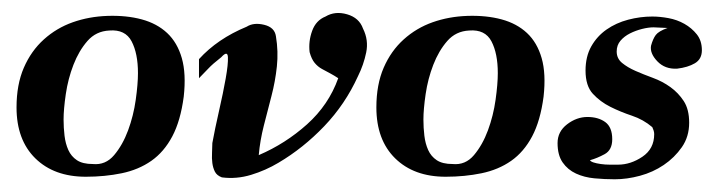

<svg xmlns="http://www.w3.org/2000/svg" viewBox="-20 -272 1134 302"><path d="M149 -247Q179 -248 203 -241.5Q227 -235 243 -220Q259 -205 266 -180.5Q273 -156 269 -120Q264 -82 251 -57.5Q238 -33 218 -19Q198 -5 171.5 0.5Q145 6 115 6Q65 6 35.5 -23Q6 -52 6 -103Q6 -139 17.5 -165.5Q29 -192 49 -210Q69 -228 94.5 -237Q120 -246 149 -247ZM80 -84Q80 -71 81.5 -58.5Q83 -46 87.5 -36Q92 -26 101 -20Q110 -14 126 -14Q146 -12 159.5 -28Q173 -44 181.5 -67Q190 -90 193.5 -115Q197 -140 197 -157Q197 -188 187 -207Q177 -226 152 -224Q131 -223 117.5 -207.5Q104 -192 95.5 -170Q87 -148 83.5 -124Q80 -100 80 -84Z M492 -246Q507 -255 526 -249.5Q545 -244 551 -227Q560 -209 556 -189.5Q552 -170 543 -152Q523 -108 490 -73.5Q457 -39 418 -16Q398 -4 375 3Q352 10 329 7Q321 4 318 -2Q315 -8 314 -15.5Q313 -23 313.5 -31.5Q314 -40 314 -47Q318 -69 324.5 -97.5Q331 -126 335 -148.5Q339 -171 338.5 -182Q338 -193 328 -182Q314 -171 308 -164.5Q302 -158 293 -149V-179Q322 -211 368 -230Q379 -237 395.5 -233Q412 -229 414 -215Q418 -191 415.5 -167.5Q413 -144 407 -121Q401 -98 395 -74.5Q389 -51 387 -28Q429 -46 463 -76.5Q497 -107 512 -149Q506 -153 499.5 -156.5Q493 -160 486.5 -163.5Q480 -167 475 -173Q470 -179 467 -190Q465 -207 471 -223.5Q477 -240 492 -246Z M715 -247Q745 -248 769 -241.5Q793 -235 809 -220Q825 -205 832 -180.5Q839 -156 835 -120Q830 -82 817 -57.5Q804 -33 784 -19Q764 -5 737.5 0.5Q711 6 681 6Q631 6 601.5 -23Q572 -52 572 -103Q572 -139 583.5 -165.5Q595 -192 615 -210Q635 -228 660.5 -237Q686 -246 715 -247ZM646 -84Q646 -71 647.5 -58.5Q649 -46 653.5 -36Q658 -26 667 -20Q676 -14 692 -14Q712 -12 725.5 -28Q739 -44 747.5 -67Q756 -90 759.5 -115Q763 -140 763 -157Q763 -188 753 -207Q743 -226 718 -224Q697 -223 683.5 -207.5Q670 -192 661.5 -170Q653 -148 649.5 -124Q646 -100 646 -84Z M1006 -246Q1018 -246 1031.5 -243.5Q1045 -241 1056.5 -234.5Q1068 -228 1076 -218Q1084 -208 1084 -193Q1084 -179 1073 -172.5Q1062 -166 1045 -164Q1026 -163 1014 -175.5Q1002 -188 1004 -200Q1007 -211 1011.5 -217Q1016 -223 1030 -228L1008 -229Q1000 -229 990 -226.5Q980 -224 971 -219.5Q962 -215 956 -208Q950 -201 950 -191Q950 -180 958.5 -173Q967 -166 979.5 -160.5Q992 -155 1007 -149.5Q1022 -144 1034.5 -135Q1047 -126 1055.5 -113Q1064 -100 1064 -79Q1064 -57 1052.5 -40.5Q1041 -24 1024 -12.5Q1007 -1 986.5 4.5Q966 10 947 10Q931 10 915 8.5Q899 7 886 1Q873 -5 865 -16.5Q857 -28 857 -47Q857 -65 872 -76.5Q887 -88 904 -88Q921 -88 932 -80Q943 -72 943 -53Q943 -36 931 -29.5Q919 -23 908 -20Q909 -18 913.5 -16.5Q918 -15 925 -14Q932 -13 939 -13Q946 -13 952 -13Q972 -13 990.5 -25.5Q1009 -38 1009 -61Q1009 -64 1008 -67Q1007 -70 1006 -72Q992 -84 974 -90Q956 -96 940 -104Q924 -112 912.5 -124.5Q901 -137 901 -161Q901 -183 910 -199Q919 -215 934 -225.5Q949 -236 968 -241Q987 -246 1006 -246Z"/></svg>

Font: Lucien Schoenschriftv CAT
Style: Regular
Weight: 400
Designer: Lucian Bernhard 1928
Foundry: CAT-Fonts Peter Wiegel
Version: Version 1.000